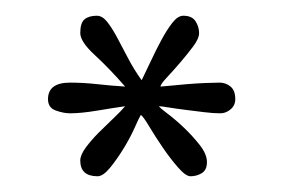

<svg xmlns="http://www.w3.org/2000/svg" viewBox="-20 -841 361 244"><path d="M213 -821Q224 -821 228.5 -814Q233 -807 233 -799Q233 -792 225.5 -782Q218 -772 209 -761.5Q200 -751 192 -742.5Q184 -734 184 -731Q186 -731 195.5 -732Q205 -733 217 -734Q229 -735 240.5 -735.5Q252 -736 259 -736Q267 -736 273 -731Q279 -726 279 -715Q279 -707 273 -702Q267 -697 260 -697Q251 -697 239 -698.5Q227 -700 215 -701.5Q203 -703 194 -704.5Q185 -706 182 -706Q183 -704 193 -696.5Q203 -689 214 -678.5Q225 -668 234 -656.5Q243 -645 243 -635Q243 -625 236.5 -621Q230 -617 222 -617Q216 -617 206 -628.5Q196 -640 186.5 -654Q177 -668 169.5 -680.5Q162 -693 159 -695Q157 -692 151.5 -679.5Q146 -667 137.5 -653Q129 -639 120 -628Q111 -617 104 -617Q82 -617 82 -637Q82 -644 89 -653.5Q96 -663 105.5 -672.5Q115 -682 124.5 -691Q134 -700 139 -706Q125 -704 104 -700.5Q83 -697 69 -697Q61 -697 51 -700.5Q41 -704 41 -715Q41 -736 69 -736Q86 -736 104 -734Q122 -732 139 -731Q119 -754 100.5 -771Q82 -788 82 -799Q82 -812 87.5 -816.5Q93 -821 103 -821Q110 -821 116 -813.5Q122 -806 128.5 -794Q135 -782 142.5 -767.5Q150 -753 160 -739Q165 -749 171.5 -763Q178 -777 185 -790Q192 -803 199 -812Q206 -821 213 -821Z"/></svg>

Font: Life Savers
Style: Regular
Weight: 400
Designer: Pablo Impallari, Rodrigo Fuenzalida, Brenda Gallo
Foundry: Pablo Impallari, Rodrigo Fuenzalida, Brenda Gallo
Version: Version 3.001; ttfautohint (v0.95) -l 8 -r 50 -G 200 -x 14 -